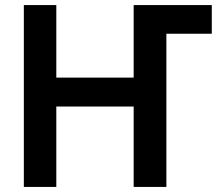

<svg xmlns="http://www.w3.org/2000/svg" viewBox="-20 -725 856 757"><path d="M636 -592H815V-705H507V-419H202V-705H74V12H202V-305H507V12H636Z"/></svg>

Font: Repo DemiBold
Style: Regular
Weight: 600
Designer: Stefan Peev
Foundry: Context Ltd
Version: Version 1.502